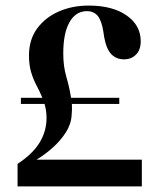

<svg xmlns="http://www.w3.org/2000/svg" viewBox="-20 -669 572 689"><path d="M43 0V-81Q98 -117 122.5 -158Q147 -199 147 -245Q147 -260 145 -272.5Q143 -285 140 -296H55V-318H132Q123 -340 111.5 -361.5Q100 -383 92 -409Q84 -435 84 -470Q84 -527 113.5 -567Q143 -607 191.5 -628Q240 -649 298 -649Q384 -649 434.5 -613.5Q485 -578 485 -521Q485 -490 468 -473Q451 -456 425 -456Q398 -456 380 -474Q362 -492 354 -535L351 -555Q345 -594 331 -611.5Q317 -629 292 -629Q252 -629 229.5 -589.5Q207 -550 207 -477Q207 -431 218 -393.5Q229 -356 235 -318H408V-296H238Q239 -275 237 -255Q235 -223 216 -193.5Q197 -164 169 -139Q141 -114 111 -96H489V0Z"/></svg>

Font: DeepMind Serif Display
Style: Regular
Weight: 400
Designer: Frank Grießhammer / Modifications: Colophon Foundry
Foundry: Colophon Foundry
Version: Version 5.003; ttfautohint (v1.8.2)